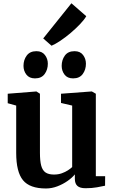

<svg xmlns="http://www.w3.org/2000/svg" viewBox="-20 -1112 680 1144"><path d="M489.5 9.5Q456.5 9.5 441.2 -4.2Q426 -18 426 -46V-73Q410 -53 382.5 -33.8Q355 -14.5 321.8 -1.8Q288.5 11 253.5 11Q157.5 11 117 -38.2Q76.5 -87.5 76.5 -201V-483L26 -497V-553.5L196 -567H197L218 -553.5V-201Q218 -153.5 225.5 -125.2Q233 -97 251.2 -84.5Q269.5 -72 301.5 -72Q327.5 -72 348.2 -79.5Q369 -87 384.8 -97.2Q400.5 -107.5 410 -116.5V-483L343.5 -498.5V-553.5L524.5 -567H527.5L551 -553.5V-62H606.5L606 -5.5Q588 -1.5 558 4Q528 9.5 489.5 9.5ZM188 -645Q154.5 -645 137.2 -667.5Q120 -690 120 -719.5Q120 -755 139.2 -781Q158.5 -807 196.5 -807H197.5Q230.5 -807 247.8 -784.2Q265 -761.5 265 -732.5Q265 -697 246 -671Q227 -645 189 -645ZM415 -645Q381.5 -645 364.5 -667.5Q347.5 -690 347.5 -719.5Q347.5 -755 366.5 -781Q385.5 -807 423.5 -807H424.5Q458 -807 475 -784.2Q492 -761.5 492 -732.5Q492 -697 473 -671Q454 -645 416 -645ZM286.5 -840 237.5 -883 405.5 -1092.5 494 -1015.5Q482 -994.5 456.8 -968Q431.5 -941.5 400.5 -915.2Q369.5 -889 339.5 -869Q309.5 -849 288 -840Z"/></svg>

Font: Merriweather 20pt
Style: Bold
Weight: 700
Version: Version 2.100